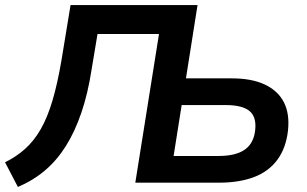

<svg xmlns="http://www.w3.org/2000/svg" viewBox="-28 -725 1220 762"><path d="M43 17 -8 -81Q37 -103 72 -134.5Q107 -166 133.5 -212Q160 -258 180 -325Q200 -392 216 -486L252 -705H756L710 -414H892Q971 -414 1023 -389.5Q1075 -365 1098.5 -319.5Q1122 -274 1115 -207Q1107 -137 1072.5 -90.5Q1038 -44 979.5 -22Q921 0 841 0H509L603 -590H359L336 -452Q321 -354 295 -278Q269 -202 233.5 -145.5Q198 -89 151 -49Q104 -9 43 17ZM661 -106H840Q908 -106 944 -131.5Q980 -157 985 -211Q990 -262 961.5 -285Q933 -308 867 -308H693Z"/></svg>

Font: Nunito Sans 8pt
Style: Bold Italic
Weight: 700
Italic angle: -9°
Version: Version 3.101;gftools[0.9.27]